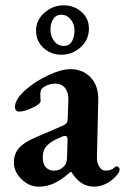

<svg xmlns="http://www.w3.org/2000/svg" viewBox="-20 -685 468 719"><path d="M32 -76Q32 -109 51 -130.5Q70 -152 112 -170L205 -210Q225 -218 229.5 -224.5Q234 -231 234 -251L236 -310Q237 -338 224 -355Q211 -372 187 -372Q174 -372 160 -367Q146 -362 138 -354Q131 -348 131 -331L132 -306Q132 -296 101.5 -281.5Q71 -267 51 -267Q44 -267 40 -272Q36 -277 36 -284Q36 -315 80 -352Q116 -383 163.5 -404.5Q211 -426 243 -426Q291 -426 320 -394.5Q349 -363 348 -312L343 -98Q342 -76 351.5 -61Q361 -46 375 -46Q397 -46 409 -58Q413 -62 416 -62Q421 -62 424.5 -58.5Q428 -55 428 -50Q428 -39 412 -23Q395 -5 374 4.5Q353 14 333 14Q306 14 285.5 0.5Q265 -13 247 -41H244Q211 -12 183.5 1Q156 14 125 14Q89 14 60.5 -14Q32 -42 32 -76ZM221 -64Q230 -71 231 -95L233 -159V-163Q233 -176 224 -176Q218 -176 209 -172Q171 -156 155.5 -139.5Q140 -123 140 -96Q140 -70 152 -58Q164 -46 181 -46Q206 -46 221 -64ZM115 -570Q115 -610 146.5 -637.5Q178 -665 219 -665Q257 -665 285 -640.5Q313 -616 313 -578Q313 -536 282 -508Q251 -480 210 -480Q171 -480 143 -505.5Q115 -531 115 -570ZM259 -571Q259 -595 244.5 -612.5Q230 -630 209 -630Q190 -630 179.5 -614Q169 -598 169 -574Q169 -549 183 -531Q197 -513 219 -513Q239 -513 249 -529.5Q259 -546 259 -571Z"/></svg>

Font: EB Garamond SemiBold
Style: Regular
Weight: 600
Designer: Georg Duffner and Octavio Pardo
Foundry: Georg Duffner
Version: Version 1.000